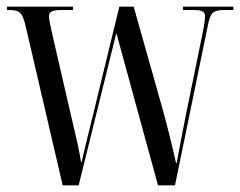

<svg xmlns="http://www.w3.org/2000/svg" viewBox="-20 -556 721 576"><path d="M58 -473 168 0H216L329 -457L454 0H505L603 -477C612 -523 620 -526 661 -526H680V-536H529V-526H560C591 -526 595 -519 595 -506C595 -494 591 -470 584 -438L537 -208C531 -177 516 -101 510 -67H508C500 -104 481 -182 470 -221L381 -536H338L258 -207C249 -170 232 -103 225 -70H223C217 -108 211 -134 196 -197L141 -435C135 -462 127 -494 127 -507C127 -519 134 -526 165 -526H199V-536H1V-526H2C40 -526 47 -521 58 -473Z"/></svg>

Font: Noto Serif Display ExtraCondensed
Style: Regular
Weight: 400
Width: 2
Designer: Monotype Design Team
Foundry: Monotype Imaging Inc.
Version: Version 2.009